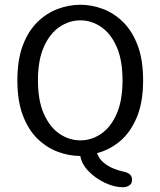

<svg xmlns="http://www.w3.org/2000/svg" viewBox="-20 -645 674 807"><path d="M496.5 142Q461 142 421.5 123.5Q382 105 352.8 75.2Q323.5 45.5 317.5 10.5Q270 10.5 223 -7Q176 -24.5 137.5 -62Q99 -99.5 76 -160.2Q53 -221 53 -307.5Q53 -394 76 -454.5Q99 -515 137.5 -552.5Q176 -590 223 -607.5Q270 -625 318 -625Q365.5 -625 412.2 -607.5Q459 -590 497.2 -552.5Q535.5 -515 558.5 -454.5Q581.5 -394 581.5 -307.5Q581.5 -213.5 554.2 -150Q527 -86.5 482.8 -50.2Q438.5 -14 388 -1.5Q395.5 21.5 414 37.2Q432.5 53 455.2 62.5Q478 72 497.5 76Q517 80 526 88.2Q535 96.5 535 111Q535 126.5 523.8 134.2Q512.5 142 496.5 142ZM139.5 -307.5Q139.5 -221.5 164.8 -165.5Q190 -109.5 230.8 -82.2Q271.5 -55 318 -55Q364 -55 404.5 -82.2Q445 -109.5 470 -165.5Q495 -221.5 495 -307.5Q495 -393 470 -449Q445 -505 404.5 -532.2Q364 -559.5 318 -559.5Q271.5 -559.5 230.8 -532.2Q190 -505 164.8 -449Q139.5 -393 139.5 -307.5Z"/></svg>

Font: Sono
Style: Regular
Weight: 400
Designer: Tyler Finck
Foundry: Tyler Finck
Version: Version 2.112